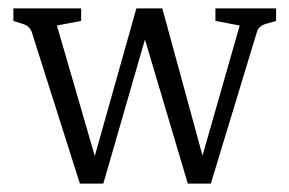

<svg xmlns="http://www.w3.org/2000/svg" viewBox="-20 -433 692 459"><path d="M553 -372 495 -383V-413H640V-383L616 -376Q608 -374 602 -369Q596 -364 594 -356L484 6H445ZM215 6H171L56 -356Q51 -371 34 -376L12 -383V-413H174V-383L116 -372L220 -14ZM321 -413H368L477 -14L472 6H429L313 -384ZM227 6H188L306 -413H348Z"/></svg>

Font: Yrsa Light
Style: Regular
Weight: 300
Designer: Anna Giedrys (Yrsa+Rasa design), David Brezina (Yrsa art-direction, Rasa art-direction, design)
Foundry: Rosetta Type Foundry
Version: Version 2.004